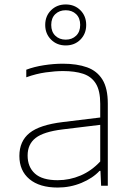

<svg xmlns="http://www.w3.org/2000/svg" viewBox="-20 -834 593 862"><path d="M239 8Q157.5 8 112.2 -29.8Q67 -67.5 67 -134Q67 -200 112.5 -236.8Q158 -273.5 262 -286L430 -306.5V-368Q430 -427 410.2 -458.8Q390.5 -490.5 353.2 -502.8Q316 -515 263 -515Q228 -515 185.2 -509Q142.5 -503 98 -487V-521Q133.5 -534.5 177.2 -541.2Q221 -548 262 -548Q325.5 -548 370.8 -531.8Q416 -515.5 440 -476.5Q464 -437.5 464 -369V0H434L431 -67H427Q396.5 -34 346 -13Q295.5 8 239 8ZM104 -136Q104 -84.5 136.8 -54.8Q169.5 -25 239 -25Q292.5 -25 341.8 -46Q391 -67 430 -109V-273.5L261 -253Q175.5 -242.5 139.8 -214.5Q104 -186.5 104 -136ZM275 -630Q235.5 -630 209.2 -656.2Q183 -682.5 183 -722Q183 -762 209.2 -788Q235.5 -814 275 -814Q315 -814 341 -788Q367 -762 367 -722Q367 -682.5 341 -656.2Q315 -630 275 -630ZM275 -656Q303.5 -656 321.8 -673.8Q340 -691.5 340 -722Q340 -753 321.8 -770.5Q303.5 -788 275 -788Q246.5 -788 228.2 -770.5Q210 -753 210 -722Q210 -691.5 228.2 -673.8Q246.5 -656 275 -656Z"/></svg>

Font: Encode Sans Exp Th
Style: Regular
Weight: 100
Width: 7
Designer: Multiple Designers
Foundry: Impallari Type
Version: Version 3.002; ttfautohint (v1.8.3) -l 8 -r 50 -G 200 -x 14 